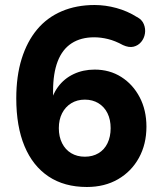

<svg xmlns="http://www.w3.org/2000/svg" viewBox="-20 -736 640 767"><path d="M327 11Q237 11 174 -31Q111 -73 78 -152Q45 -231 45 -343Q45 -432 66.5 -501Q88 -570 128 -618Q168 -666 226.5 -691Q285 -716 358 -716Q401 -716 445 -704Q489 -692 527 -668Q547 -658 554.5 -639.5Q562 -621 559 -602Q556 -583 544 -568.5Q532 -554 513.5 -549.5Q495 -545 471 -556Q440 -573 411.5 -580Q383 -587 356 -587Q303 -587 266 -563Q229 -539 210.5 -491Q192 -443 192 -372V-307H178Q187 -355 211.5 -388.5Q236 -422 274 -440Q312 -458 358 -458Q418 -458 464.5 -428.5Q511 -399 538 -347.5Q565 -296 565 -230Q565 -160 535 -105.5Q505 -51 451.5 -20Q398 11 327 11ZM319 -110Q350 -110 373.5 -124Q397 -138 409.5 -164Q422 -190 422 -224Q422 -258 409.5 -283.5Q397 -309 373.5 -323.5Q350 -338 319 -338Q288 -338 264.5 -323.5Q241 -309 228 -283.5Q215 -258 215 -224Q215 -190 228 -164Q241 -138 264.5 -124Q288 -110 319 -110Z"/></svg>

Font: Nunito ExtraLight ExtraBold
Style: Regular
Weight: 800
Version: Version 3.602